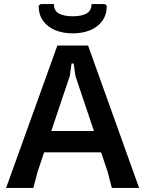

<svg xmlns="http://www.w3.org/2000/svg" viewBox="-20 -924 714 944"><path d="M10 0 262 -700H413L664 0H530L509 -80L351 -550L342 -612H332L323 -550L165 -80L144 0ZM137 -175V-280H536V-175ZM337 -760Q290 -760 252 -775.5Q214 -791 192 -821.5Q170 -852 170 -896L180 -904H245Q245 -872 269 -858Q293 -844 337 -844Q382 -844 406 -858Q430 -872 430 -904H495L505 -896Q505 -852 483 -821.5Q461 -791 423.5 -775.5Q386 -760 337 -760Z"/></svg>

Font: AR One Sans SemiBold
Style: Regular
Weight: 600
Designer: Niteesh Yadav
Foundry: Niteesh Yadav
Version: Version 1.001;gftools[0.9.33]